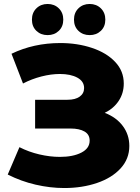

<svg xmlns="http://www.w3.org/2000/svg" viewBox="-20 -933 704 968"><path d="M632 -197Q632 -132 588 -84Q544 -36 469 -10.5Q394 15 304 15Q233 15 159.5 -2Q86 -19 19 -53L78 -191Q125 -167 178.5 -154.5Q232 -142 282 -142Q348 -142 390 -163.5Q432 -185 432 -224Q432 -255 406 -270Q380 -285 336 -285H157V-430H320Q360 -430 382 -446Q404 -462 404 -489Q404 -523 370 -541.5Q336 -560 282 -560Q238 -560 189 -547.5Q140 -535 96 -512L38 -662Q150 -716 284 -716Q370 -716 443.5 -691.5Q517 -667 560.5 -621Q604 -575 604 -512Q604 -463 578.5 -424.5Q553 -386 508 -364Q566 -342 599 -298Q632 -254 632 -197ZM141 -834Q141 -869 163.5 -891Q186 -913 220 -913Q254 -913 276.5 -891Q299 -869 299 -834Q299 -799 276.5 -777.5Q254 -756 220 -756Q186 -756 163.5 -777.5Q141 -799 141 -834ZM353 -834Q353 -869 375.5 -891Q398 -913 432 -913Q466 -913 488.5 -891Q511 -869 511 -834Q511 -799 488.5 -777.5Q466 -756 432 -756Q398 -756 375.5 -777.5Q353 -799 353 -834Z"/></svg>

Font: CMG Sans ExtraBold
Style: Regular
Weight: 800
Designer: Julieta Ulanovsky
Foundry: Julieta Ulanovsky
Version: Version 7.200